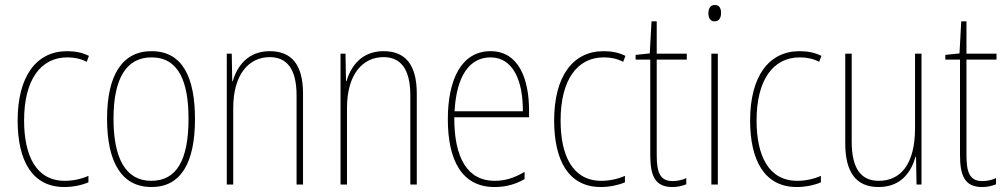

<svg xmlns="http://www.w3.org/2000/svg" viewBox="-20 -743 4050 773"><path d="M239 10C274 10 311 2 336 -9V-35C307 -22 273 -15 241 -15C125 -15 77 -117 77 -258C77 -422 144 -512 251 -512C278 -512 305 -507 329 -494L338 -518C312 -531 284 -537 250 -537C126 -537 51 -435 51 -258C51 -97 109 10 239 10Z M765 -264C765 -428 717 -537 590 -537C472 -537 411 -440 411 -265C411 -88 471 10 590 10C708 10 765 -87 765 -264ZM437 -265C437 -423 486 -512 590 -512C700 -512 739 -413 739 -265C739 -102 693 -15 589 -15C485 -15 437 -107 437 -265Z M1066 -537C977 -537 934 -475 917 -416H915L913 -527H893V0H919V-308C919 -445 983 -513 1066 -513C1133 -513 1174 -468 1174 -359V0H1200V-366C1200 -485 1152 -537 1066 -537Z M1524 -537C1435 -537 1392 -475 1375 -416H1373L1371 -527H1351V0H1377V-308C1377 -445 1441 -513 1524 -513C1591 -513 1632 -468 1632 -359V0H1658V-366C1658 -485 1610 -537 1524 -537Z M1955 -537C1838 -537 1783 -423 1783 -263C1783 -97 1840 10 1971 10C2019 10 2057 -2 2092 -22V-51C2049 -26 2014 -15 1971 -15C1863 -15 1808 -106 1809 -271H2110V-298C2110 -424 2069 -537 1955 -537ZM1955 -512C2046 -512 2086 -417 2085 -295H1810C1818 -440 1872 -512 1955 -512Z M2399 10C2434 10 2471 2 2496 -9V-35C2467 -22 2433 -15 2401 -15C2285 -15 2237 -117 2237 -258C2237 -422 2304 -512 2411 -512C2438 -512 2465 -507 2489 -494L2498 -518C2472 -531 2444 -537 2410 -537C2286 -537 2211 -435 2211 -258C2211 -97 2269 10 2399 10Z M2688 -14C2637 -14 2624 -49 2624 -119V-503H2745V-527H2624V-657H2603L2596 -528L2539 -522V-503H2598V-120C2598 -37 2616 10 2687 10C2711 10 2727 5 2743 -1V-26C2729 -19 2709 -14 2688 -14Z M2858 -723C2838 -723 2832 -706 2832 -690C2832 -672 2839 -657 2857 -657C2875 -657 2883 -671 2883 -691C2883 -707 2878 -723 2858 -723ZM2870 -527H2844V0H2870Z M3188 10C3223 10 3260 2 3285 -9V-35C3256 -22 3222 -15 3190 -15C3074 -15 3026 -117 3026 -258C3026 -422 3093 -512 3200 -512C3227 -512 3254 -507 3278 -494L3287 -518C3261 -531 3233 -537 3199 -537C3075 -537 3000 -435 3000 -258C3000 -97 3058 10 3188 10Z M3690 -527H3664V-227C3664 -82 3606 -15 3518 -15C3448 -15 3409 -62 3409 -173V-527H3383V-166C3383 -49 3427 10 3517 10C3610 10 3649 -53 3666 -112H3668L3670 0H3690Z M3935 -14C3884 -14 3871 -49 3871 -119V-503H3992V-527H3871V-657H3850L3843 -528L3786 -522V-503H3845V-120C3845 -37 3863 10 3934 10C3958 10 3974 5 3990 -1V-26C3976 -19 3956 -14 3935 -14Z"/></svg>

Font: Noto Sans Arabic UI Cn Th
Style: Regular
Weight: 100
Width: 3
Designer: Monotype Design Team, Nadine Chahine and Nizar Qandah
Foundry: Monotype Imaging Inc.
Version: Version 2.010